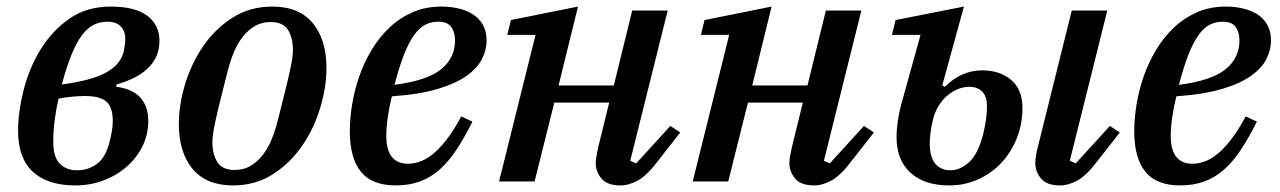

<svg xmlns="http://www.w3.org/2000/svg" viewBox="-20 -552 3894 584"><path d="M209 12Q125 12 80 -29.5Q35 -71 35 -154Q35 -211 51.5 -277Q68 -343 102.5 -400Q137 -457 190 -494.5Q243 -532 317 -532Q391 -532 428 -504Q465 -476 465 -428Q465 -332 334 -295V-288Q382 -282 406.5 -255.5Q431 -229 431 -184Q431 -143 413.5 -107.5Q396 -72 366 -45.5Q336 -19 295.5 -3.5Q255 12 209 12ZM215 -34Q249 -34 275.5 -54Q302 -74 313 -120Q317 -134 320 -151Q323 -168 323 -184Q323 -226 303.5 -243Q284 -260 239 -260Q222 -260 200 -258Q178 -256 158 -252Q151 -222 146.5 -188Q142 -154 142 -122Q142 -74 162 -54Q182 -34 215 -34ZM307 -486Q285 -486 266 -477Q247 -468 230.5 -446.5Q214 -425 198.5 -388Q183 -351 168 -295Q258 -307 302 -331Q346 -355 356 -394Q358 -405 359.5 -413.5Q361 -422 361 -434Q361 -458 347 -472Q333 -486 307 -486Z M694 -35Q720 -35 740.5 -46.5Q761 -58 777.5 -78.5Q794 -99 805.5 -126.5Q817 -154 825 -186Q839 -241 848 -277.5Q857 -314 862 -337.5Q867 -361 869 -375Q871 -389 871 -400Q871 -437 856 -461Q841 -485 803 -485Q777 -485 756.5 -473.5Q736 -462 719.5 -441.5Q703 -421 691.5 -393.5Q680 -366 672 -334Q658 -279 649 -242.5Q640 -206 635 -182.5Q630 -159 628 -144.5Q626 -130 626 -120Q626 -83 641 -59Q656 -35 694 -35ZM689 12Q607 12 565.5 -38.5Q524 -89 524 -175Q524 -233 543 -296Q562 -359 598 -411.5Q634 -464 687 -498Q740 -532 808 -532Q890 -532 931.5 -481.5Q973 -431 973 -345Q973 -287 954 -224Q935 -161 899 -108.5Q863 -56 810 -22Q757 12 689 12Z M1184 12Q1111 12 1077.5 -30Q1044 -72 1044 -153Q1044 -191 1051 -234Q1058 -277 1072.5 -319Q1087 -361 1110 -399.5Q1133 -438 1164 -467.5Q1195 -497 1234.5 -514.5Q1274 -532 1323 -532Q1349 -532 1373.5 -526.5Q1398 -521 1417.5 -509Q1437 -497 1448.5 -477Q1460 -457 1460 -428Q1460 -402 1447 -374.5Q1434 -347 1401.5 -323Q1369 -299 1313 -282Q1257 -265 1172 -259Q1164 -227 1159.5 -195.5Q1155 -164 1155 -139Q1155 -54 1221 -54Q1266 -54 1306.5 -92Q1347 -130 1383 -198L1417 -182Q1393 -134 1369 -97.5Q1345 -61 1317.5 -36.5Q1290 -12 1257 0Q1224 12 1184 12ZM1180 -294Q1280 -307 1322 -341.5Q1364 -376 1364 -429Q1364 -454 1352.5 -470Q1341 -486 1313 -486Q1291 -486 1273 -476.5Q1255 -467 1239 -444.5Q1223 -422 1208.5 -385Q1194 -348 1180 -294Z M1867 12Q1827 12 1809.5 -9Q1792 -30 1792 -56Q1792 -67 1795 -81Q1798 -95 1800 -106L1833 -240H1666L1606 0H1498L1609 -446H1523L1534 -491L1738 -532L1679 -292H1847L1903 -520H2011L1897 -63L1915 -55L2019 -169L2049 -149L1984 -66Q1949 -19 1921 -3.5Q1893 12 1867 12Z M2456 12Q2416 12 2398.5 -9Q2381 -30 2381 -56Q2381 -67 2384 -81Q2387 -95 2389 -106L2422 -240H2255L2195 0H2087L2198 -446H2112L2123 -491L2327 -532L2268 -292H2436L2492 -520H2600L2486 -63L2504 -55L2608 -169L2638 -149L2573 -66Q2538 -19 2510 -3.5Q2482 12 2456 12Z M2867 12Q2792 12 2749.5 -26.5Q2707 -65 2707 -135Q2707 -157 2711 -185Q2715 -213 2725 -248L2780 -446H2693L2704 -491L2912 -532L2846 -292L2854 -288Q2904 -338 2968 -338Q3021 -338 3055.5 -309Q3090 -280 3090 -223Q3090 -176 3073.5 -133.5Q3057 -91 3028 -59Q2999 -27 2957.5 -7.5Q2916 12 2867 12ZM3204 12Q3164 12 3146.5 -9Q3129 -30 3129 -56Q3129 -67 3131.5 -81Q3134 -95 3137 -106L3240 -520H3348L3234 -63L3252 -55L3356 -169L3386 -149L3321 -66Q3286 -19 3258 -3.5Q3230 12 3204 12ZM2871 -34Q2900 -34 2927.5 -58.5Q2955 -83 2971 -146Q2977 -172 2979.5 -191Q2982 -210 2982 -229Q2982 -259 2967.5 -273.5Q2953 -288 2928 -288Q2910 -288 2892.5 -280.5Q2875 -273 2860 -260Q2845 -247 2834 -228.5Q2823 -210 2818 -189Q2813 -168 2810.5 -149.5Q2808 -131 2808 -116Q2808 -74 2825 -54Q2842 -34 2871 -34Z M3570 12Q3497 12 3463.5 -30Q3430 -72 3430 -153Q3430 -191 3437 -234Q3444 -277 3458.5 -319Q3473 -361 3496 -399.5Q3519 -438 3550 -467.5Q3581 -497 3620.5 -514.5Q3660 -532 3709 -532Q3735 -532 3759.5 -526.5Q3784 -521 3803.5 -509Q3823 -497 3834.5 -477Q3846 -457 3846 -428Q3846 -402 3833 -374.5Q3820 -347 3787.5 -323Q3755 -299 3699 -282Q3643 -265 3558 -259Q3550 -227 3545.5 -195.5Q3541 -164 3541 -139Q3541 -54 3607 -54Q3652 -54 3692.5 -92Q3733 -130 3769 -198L3803 -182Q3779 -134 3755 -97.5Q3731 -61 3703.5 -36.5Q3676 -12 3643 0Q3610 12 3570 12ZM3566 -294Q3666 -307 3708 -341.5Q3750 -376 3750 -429Q3750 -454 3738.5 -470Q3727 -486 3699 -486Q3677 -486 3659 -476.5Q3641 -467 3625 -444.5Q3609 -422 3594.5 -385Q3580 -348 3566 -294Z"/></svg>

Font: IBM Plex Serif Medium
Style: Italic
Weight: 500
Italic angle: -14°
Designer: Mike Abbink, Paul van der Laan, Pieter van Rosmalen
Foundry: Bold Monday
Version: Version 2.5